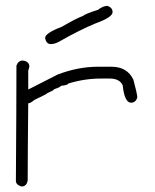

<svg xmlns="http://www.w3.org/2000/svg" viewBox="-20 -663 540 667"><path d="M58.6 -452.6H60.5Q82 -449.2 82 -431.2L78.1 -417.5V-353H80.1L179.7 -403.8Q251 -431.2 320.3 -431.2H367.2Q421.9 -431.2 443.4 -386.2Q457 -335.9 457 -323.7Q450.7 -306.2 435.5 -306.2Q412.6 -306.2 406.2 -366.7Q395.5 -390.1 361.3 -390.1H330.1Q272.9 -390.1 216.8 -372.6Q216.8 -367.7 191.4 -364.7Q191.4 -360.8 168 -353Q168 -349.6 144.5 -339.4Q144 -336.9 99.6 -315.9Q85.9 -304.2 78.1 -304.2Q76.2 -121.1 76.2 -36.6Q72.8 -15.1 54.7 -15.1Q35.2 -21 35.2 -34.7Q37.1 -302.2 37.1 -435.1Q43.5 -452.6 58.6 -452.6ZM353.5 -642.6Q371.1 -636.2 371.1 -621.1Q371.1 -603 312.5 -582Q255.9 -558.6 187.5 -519.5Q170.9 -509.8 156.2 -509.8Q140.6 -509.8 136.7 -531.2Q136.7 -547.9 195.3 -570.3Q245.6 -599.6 267.6 -607.4Q275.4 -614.7 320.3 -628.9Q337.9 -642.6 353.5 -642.6Z"/></svg>

Font: CEF Fonts CJK Mono
Style: Regular
Weight: 400
Designer: PartyBoss (派对大魔王)
Version: Release 2.25